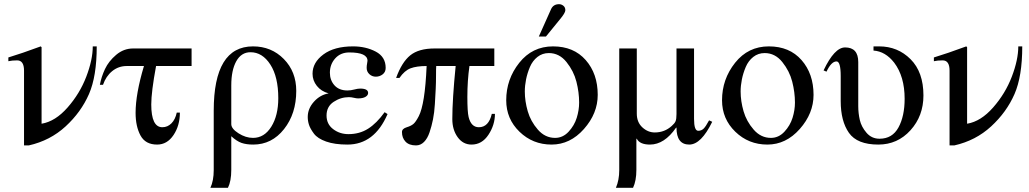

<svg xmlns="http://www.w3.org/2000/svg" viewBox="-20 -682 4925 919"><path d="M424 -460H443Q443 -317 406 -232Q368 -145 294 -77Q220 -9 118 14H95V-344Q95 -393 62 -393Q37 -393 20 -389V-407Q83 -426 175 -460L179 -456V-90H180Q245 -101 303.5 -167.5Q362 -234 393 -315Q424 -396 424 -460Z M897 -366H727Q704 -242 704 -182Q704 -73 757 -73Q782 -73 800.5 -91.5Q819 -110 826 -143H841Q841 -81 810.5 -35.5Q780 10 732 10Q676 10 652.5 -33.5Q629 -77 629 -142Q629 -232 669 -366H587Q547 -366 517 -341.5Q487 -317 473 -276H458Q465 -314 482.5 -351.5Q500 -389 536 -419.5Q572 -450 617 -450H897Z M1003 132V-152Q1003 -460 1191 -460Q1279 -460 1338.5 -399.5Q1398 -339 1398 -247Q1398 -138 1339.5 -64Q1281 10 1192 10Q1159 10 1136 2Q1113 -6 1087 -30V131Q1087 185 1071 217H987Q1003 183 1003 132ZM1087 -273V-88Q1087 -66 1121.5 -44Q1156 -22 1191 -22Q1245 -22 1278.5 -75.5Q1312 -129 1312 -212Q1312 -314 1274 -373Q1236 -432 1179 -432Q1135 -432 1111 -389Q1087 -346 1087 -273Z M1821 -145 1835 -136Q1772 10 1643 10Q1582 10 1541 -4.5Q1500 -19 1482.5 -42.5Q1465 -66 1459 -84.5Q1453 -103 1453 -122Q1453 -162 1482.5 -195Q1512 -228 1553 -235Q1517 -245 1496.5 -271Q1476 -297 1476 -329Q1476 -383 1528 -421.5Q1580 -460 1670 -460Q1731 -460 1778.5 -435Q1826 -410 1826 -357Q1826 -337 1811.5 -326Q1797 -315 1779 -315Q1761 -315 1748 -327Q1735 -339 1735 -357Q1735 -368 1737 -377.5Q1739 -387 1739 -391Q1739 -431 1652 -431Q1610 -431 1584.5 -402.5Q1559 -374 1559 -334Q1559 -298 1581 -273.5Q1603 -249 1643 -249Q1659 -249 1675.5 -253.5Q1692 -258 1704 -258Q1742 -258 1742 -237Q1742 -226 1729.5 -218.5Q1717 -211 1694 -211Q1686 -211 1673.5 -214Q1661 -217 1650 -217Q1611 -217 1577 -194.5Q1543 -172 1543 -129Q1543 -88 1574.5 -64Q1606 -40 1648 -40Q1701 -40 1742 -66Q1783 -92 1821 -145Z M2334 -137H2349Q2349 -84 2318 -37Q2287 10 2237 10Q2196 10 2170.5 -25.5Q2145 -61 2145 -112Q2145 -206 2161 -366H2068Q2067 -355 2067 -321Q2067 -287 2065.5 -256Q2064 -225 2061.5 -184Q2059 -143 2052.5 -110.5Q2046 -78 2036 -48.5Q2026 -19 2009.5 -2.5Q1993 14 1971 14Q1938 14 1921 -4Q1904 -22 1904 -50Q1904 -66 1927 -73Q1947 -79 1958.5 -88.5Q1970 -98 1984.5 -126Q1999 -154 2008.5 -213.5Q2018 -273 2022 -366Q1974 -366 1945 -355Q1916 -344 1892 -309H1876Q1903 -384 1943.5 -417Q1984 -450 2060 -450H2346V-366H2227Q2217 -296 2217 -218Q2217 -147 2223 -122Q2235 -73 2272 -73Q2319 -73 2334 -137Z M2559 -507 2618 -639Q2629 -662 2656 -662Q2667 -662 2676.5 -654.5Q2686 -647 2686 -633Q2686 -620 2659 -588L2593 -507ZM2841 -228Q2841 -139 2775 -64.5Q2709 10 2620 10Q2530 10 2466.5 -51.5Q2403 -113 2403 -202Q2403 -303 2465.5 -381.5Q2528 -460 2627 -460Q2726 -460 2783.5 -394.5Q2841 -329 2841 -228ZM2752 -191Q2752 -240 2739 -291Q2726 -342 2691.5 -385Q2657 -428 2607 -428Q2576 -428 2552.5 -409.5Q2529 -391 2516.5 -361.5Q2504 -332 2498 -302Q2492 -272 2492 -244Q2492 -198 2506 -149.5Q2520 -101 2554.5 -61.5Q2589 -22 2637 -22Q2674 -22 2701.5 -51.5Q2729 -81 2740.5 -118Q2752 -155 2752 -191Z M3374 -106 3389 -99Q3336 10 3279 10Q3218 10 3218 -71H3216Q3160 10 3091 10Q3042 10 3028 -18H3026V131Q3026 183 3010 217H2928Q2944 180 2944 132V-450H3028V-138Q3028 -97 3054.5 -72.5Q3081 -48 3114 -48Q3161 -48 3195 -79Q3209 -91 3213.5 -101.5Q3218 -112 3218 -136V-450H3302V-113Q3302 -56 3322 -56Q3337 -56 3347.5 -66Q3358 -76 3374 -106Z M3874 -228Q3874 -139 3808 -64.5Q3742 10 3653 10Q3563 10 3499.5 -51.5Q3436 -113 3436 -202Q3436 -303 3498.5 -381.5Q3561 -460 3660 -460Q3759 -460 3816.5 -394.5Q3874 -329 3874 -228ZM3785 -191Q3785 -240 3772 -291Q3759 -342 3724.5 -385Q3690 -428 3640 -428Q3609 -428 3585.5 -409.5Q3562 -391 3549.5 -361.5Q3537 -332 3531 -302Q3525 -272 3525 -244Q3525 -198 3539 -149.5Q3553 -101 3587.5 -61.5Q3622 -22 3670 -22Q3707 -22 3734.5 -51.5Q3762 -81 3773.5 -118Q3785 -155 3785 -191Z M4161 -460H4188Q4277 -460 4338.5 -398.5Q4400 -337 4400 -225Q4400 -127 4338 -58.5Q4276 10 4184 10Q4083 10 4043.5 -46Q4004 -102 4004 -198V-318Q4004 -388 3984 -388Q3959 -388 3936 -339L3922 -345Q3974 -455 4025 -455Q4088 -455 4088 -385V-174Q4088 -140 4095.5 -107.5Q4103 -75 4127.5 -46.5Q4152 -18 4190 -18Q4251 -18 4280.5 -72Q4310 -126 4310 -209Q4310 -316 4260 -382Q4218 -436 4161 -440Z M4854 -460H4873Q4873 -317 4836 -232Q4798 -145 4724 -77Q4650 -9 4548 14H4525V-344Q4525 -393 4492 -393Q4467 -393 4450 -389V-407Q4513 -426 4605 -460L4609 -456V-90H4610Q4675 -101 4733.5 -167.5Q4792 -234 4823 -315Q4854 -396 4854 -460Z"/></svg>

Font: STIX Math
Style: Regular
Weight: 400
Designer: MicroPress Inc., with final additions and corrections provided by Coen Hoffman, Elsevier (retired)
Version: Version 1.1.1